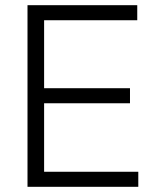

<svg xmlns="http://www.w3.org/2000/svg" viewBox="-20 -720 607 740"><path d="M86 0V-700H509V-642H150V-380H481V-322H150V-58H513V0Z"/></svg>

Font: Space Grotesk Light Light
Style: Regular
Weight: 300
Version: Version 2.000